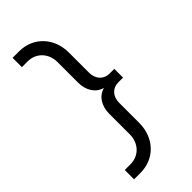

<svg xmlns="http://www.w3.org/2000/svg" viewBox="-271 -720 961 961"><g transform="rotate(-45 209.5 -240.0)"><path d="M94 190C196 190 267 113 267 8V-133C267 -180 296 -209 336 -209H370V-271H336C296 -271 267 -301 267 -347V-489C267 -593 196 -670 94 -670H49V-604H89C152 -604 193 -556 193 -496V-350C193 -295 221 -252 266 -240C219 -228 193 -183 193 -130V16C193 76 152 124 89 124H49V190Z"/></g></svg>

Font: LT Wave Alt Light
Style: Regular
Weight: 300
Designer: Daniel Lyons
Version: Version 2.5 (Glyphs App)